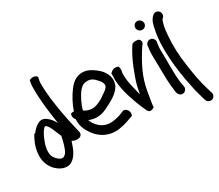

<svg xmlns="http://www.w3.org/2000/svg" viewBox="-159 -1102 1911 1677"><g transform="rotate(-30 796.5 -263.0)"><path d="M290 -283C274 -312 255 -342 225 -362C162 -411 101 -343 72 -305C69 -305 67 -306 64 -306C37 -262 11 -206 5 -140C-3 -70 19 -13 55 28C85 60 137 98 196 83H197C262 60 292 -17 315 -90C326 -83 343 -74 367 -75C378 -76 387 -78 395 -81C414 -93 417 -111 412 -127C395 -199 377 -277 363 -358C348 -448 332 -546 332 -643V-644C331 -663 332 -677 334 -686L339 -709C345 -726 324 -738 306 -740C289 -741 267 -738 263 -727L258 -704C256 -686 254 -669 255 -642C255 -518 273 -395 290 -283ZM94 -69C82 -111 92 -161 107 -199C122 -239 142 -282 161 -302H162V-303C173 -316 180 -318 188 -311C202 -301 218 -271 227 -248L246 -202C250 -193 253 -184 259 -171C248 -115 231 -52 209 -21C190 -2 179 7 153 -3C132 -13 103 -41 94 -69Z M888 -320C916 -389 878 -451 843 -486C812 -515 774 -543 732 -555C647 -576 592 -530 554 -479C519 -433 483 -368 461 -303C443 -302 433 -299 430 -298C417 -270 430 -247 441 -234C438 -183 449 -146 471 -107C520 -19 609 45 727 29C761 24 792 16 821 6L859 -8C873 -10 879 -15 882 -18C894 -48 879 -75 863 -85C854 -92 842 -95 831 -91L830 -90L790 -74C772 -67 748 -62 718 -57C662 -49 614 -68 586 -94C563 -115 542 -140 531 -174C552 -165 574 -159 598 -157C653 -153 701 -174 738 -195C788 -220 857 -256 888 -317ZM533 -269C547 -325 578 -385 606 -424C629 -453 649 -470 681 -473C728 -479 756 -456 780 -428C802 -406 820 -377 809 -351C800 -335 777 -317 756 -304H755C728 -281 693 -262 655 -249C611 -234 566 -247 533 -269Z M909 -359V-356C913 -296 924 -244 939 -193C960 -131 981 -62 1010 -7C1010 -7 1023 42 1059 26C1069 24 1087 17 1084 3V2C1084 1 1083 -6 1085 -16C1090 -54 1098 -83 1104 -130C1127 -273 1191 -386 1263 -497L1272 -508C1289 -528 1279 -552 1264 -562C1249 -566 1220 -568 1202 -560V-559L1192 -547C1159 -497 1127 -434 1104 -374C1086 -329 1066 -276 1052 -225C1046 -200 1041 -173 1036 -145C1035 -148 1033 -152 1031 -156C1016 -223 995 -287 995 -360C995 -372 995 -384 996 -394V-386C1005 -410 998 -433 996 -443C991 -449 973 -454 954 -452C932 -447 919 -434 917 -432L909 -424L910 -427C912 -409 909 -384 909 -359Z M1336 -620C1360 -620 1379 -639 1379 -663C1379 -688 1358 -709 1333 -709C1307 -709 1290 -687 1290 -665C1290 -639 1312 -620 1336 -620ZM1300 -291C1300 -268 1300 -243 1301 -217L1303 -138C1304 -100 1311 -35 1315 -7V-5C1317 0 1317 1 1319 8C1322 18 1331 28 1336 32C1368 57 1411 24 1403 -12C1384 -87 1386 -199 1386 -291C1386 -315 1385 -337 1385 -357V-358C1383 -390 1384 -421 1389 -446L1392 -465C1395 -479 1389 -491 1383 -498C1357 -532 1311 -510 1306 -480V-479L1304 -458C1299 -429 1297 -394 1299 -356C1299 -336 1300 -314 1300 -291Z M1526 209C1546 220 1572 213 1582 193C1587 184 1591 170 1586 160L1582 147C1579 136 1575 121 1566 92C1544 20 1528 -71 1515 -168C1500 -265 1496 -370 1504 -464C1509 -528 1514 -558 1528 -599C1531 -607 1532 -611 1533 -612H1534L1544 -622C1553 -631 1556 -642 1556 -653C1556 -678 1535 -696 1513 -696C1501 -696 1490 -691 1483 -684L1474 -675C1448 -649 1438 -607 1431 -568C1394 -400 1422 -161 1456 -4C1465 46 1474 85 1484 116C1493 149 1496 161 1502 178C1509 203 1518 205 1526 209Z"/></g></svg>

Font: Stray Cat
Style: BlkCn
Weight: 900
Version: Version 1.0